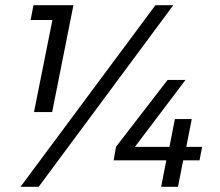

<svg xmlns="http://www.w3.org/2000/svg" viewBox="-20 -720 848 740"><path d="M109 -700H263L181 -288H111L182 -643H98ZM759 -154 749 -102H686L666 0H601L621 -102H418L427 -154L626 -412H695L500 -154H633L654 -261H719L698 -154ZM129 0H59L579 -700H648Z"/></svg>

Font: TypoPRO Montserrat Alternates
Style: Italic
Weight: 400
Italic angle: -11.3°
Designer: Julieta Ulanovsky
Foundry: Julieta Ulanovsky
Version: Version 6.001